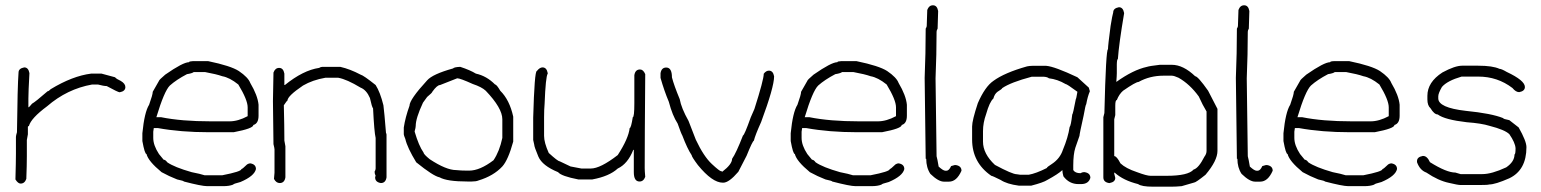

<svg xmlns="http://www.w3.org/2000/svg" viewBox="-20 -703 5802 723"><path d="M71.3 -449.2Q86.9 -449.2 90.8 -427.7Q86.9 -356 86.9 -332V-298.8Q89.8 -298.8 100.6 -312.5Q113.8 -319.8 159.2 -359.4Q163.6 -359.4 170.9 -367.2Q252.9 -417 323.2 -425.8H362.3L413.1 -412.1Q418.9 -405.3 434.6 -398.4Q452.1 -388.2 452.1 -375Q452.1 -359.4 430.7 -355.5Q424.8 -355.5 381.8 -378.9Q370.6 -378.9 348.6 -384.8H327.1Q232.9 -368.2 157.2 -302.7Q96.7 -257.8 88.9 -228.5Q85 -228 85 -224.6V-197.3Q85 -194.8 81.1 -175.8V-115.2Q81.1 -80.6 79.1 -29.3Q72.8 -11.7 57.6 -11.7Q47.9 -11.7 38.1 -27.3Q40 -94.7 40 -125V-187.5Q40 -192.4 43.9 -205.1Q45.9 -377.9 49.8 -429.7Q49.8 -445.3 71.3 -449.2Z M705.6 -472.7H764.2Q849.1 -455.1 879.4 -435.5Q914.6 -411.6 922.4 -390.6Q950.2 -343.8 953.6 -308.6V-267.6Q953.6 -237.8 934.1 -232.4Q934.1 -219.2 859.9 -205.1H766.1Q660.6 -205.1 574.7 -220.7H559.1L557.1 -207V-183.6Q557.1 -155.8 578.6 -123L596.2 -101.6Q603 -101.6 609.9 -91.8Q636.7 -73.2 701.7 -54.7Q734.4 -48.3 750.5 -43H816.9Q889.2 -57.1 889.2 -66.4Q892.6 -66.4 910.6 -84Q917 -87.9 922.4 -87.9Q943.8 -84.5 943.8 -66.4Q938 -40 885.3 -17.6Q857.9 -10.7 857.9 -7.8Q843.3 -2 820.8 -2H760.3Q739.3 -2 672.4 -19.5Q672.4 -22 647 -27.3Q616.7 -39.1 588.4 -54.7Q538.1 -96.2 531.7 -123Q524.9 -123 516.1 -171.9V-201.2Q523.9 -280.8 541.5 -308.6Q555.2 -346.7 555.2 -357.4L578.6 -398.4Q578.6 -401.9 602.1 -421.9Q669.4 -468.8 691.9 -468.8Q691.9 -472.2 705.6 -472.7ZM568.8 -261.7H586.4Q663.1 -246.1 773.9 -246.1H844.2Q876.5 -246.1 912.6 -265.6V-298.8Q912.6 -326.7 877.4 -384.8Q844.7 -411.1 816.9 -416Q794.9 -423.8 752.4 -431.6H709.5Q703.6 -426.8 684.1 -423.8Q644 -402.8 619.6 -380.9Q598.6 -360.4 568.8 -261.7Z M1193.4 -451.2H1261.7Q1298.3 -442.9 1337.9 -421.9Q1348.6 -419.4 1394.5 -382.8Q1411.6 -356 1423.8 -306.6Q1427.2 -281.2 1433.6 -201.2Q1435.5 -201.2 1435.5 -195.3V-35.2Q1432.1 -13.7 1414.1 -13.7Q1392.6 -17.1 1392.6 -35.2Q1392.6 -37.1 1394.5 -41Q1390.6 -48.3 1390.6 -56.6Q1394.5 -63 1394.5 -68.4V-183.6Q1389.2 -205.6 1384.8 -294.9Q1380.4 -299.8 1373 -334Q1359.9 -364.3 1337.9 -373Q1286.1 -404.3 1253.9 -410.2H1205.1Q1157.2 -401.9 1121.1 -380.9Q1062.5 -341.3 1062.5 -324.2Q1060.5 -324.2 1048.8 -306.6Q1050.8 -225.6 1050.8 -181.6V-173.8Q1050.8 -171.4 1054.7 -152.3V-35.2Q1051.3 -13.7 1033.2 -13.7Q1020 -13.7 1011.7 -29.3L1013.7 -52.7V-140.6Q1013.7 -144.5 1009.8 -160.2Q1009.8 -204.6 1007.8 -322.3Q1009.8 -399.9 1009.8 -429.7Q1016.1 -447.3 1031.2 -447.3Q1046.9 -447.3 1050.8 -425.8V-382.8H1052.7Q1121.6 -438.5 1181.6 -447.3Q1188 -451.2 1193.4 -451.2Z M1711.4 -451.2H1713.4Q1750.5 -439 1772 -425.8Q1812.5 -417 1844.2 -384.8Q1850.1 -384.8 1863.8 -361.3Q1898.9 -326.7 1912.6 -263.7V-169.9Q1893.6 -100.6 1871.6 -76.2Q1838.4 -40.5 1781.7 -23.4Q1772.9 -19.5 1756.3 -19.5H1740.7Q1663.1 -19.5 1635.3 -35.2Q1611.3 -40 1547.4 -91.8Q1513.7 -147 1506.3 -179.7Q1500.5 -193.8 1500.5 -197.3V-222.7Q1506.3 -261.2 1522 -304.7Q1522 -328.1 1588.4 -400.4Q1608.9 -423.8 1686 -445.3Q1689.9 -450.2 1711.4 -451.2ZM1541.5 -209V-207Q1557.1 -153.8 1574.7 -128.9Q1575.2 -122.1 1598.1 -103.5Q1660.2 -62.5 1697.8 -62.5Q1716.3 -60.5 1738.8 -60.5H1746.6Q1787.1 -60.5 1838.4 -99.6Q1860.8 -132.8 1871.6 -183.6V-253.9Q1871.6 -295.9 1809.1 -361.3Q1793.9 -375.5 1760.3 -386.7Q1712.9 -408.2 1701.7 -408.2L1637.2 -382.8Q1626 -382.8 1607.9 -357.4Q1607.9 -354 1588.4 -337.9L1572.8 -316.4Q1545.4 -257.8 1545.4 -228.5Q1545.4 -222.7 1541.5 -209Z M2022.9 -449.2Q2038.6 -449.2 2042.5 -427.7V-425.8Q2034.7 -414.1 2030.8 -312.5Q2028.8 -290.5 2028.8 -261.7V-191.4Q2028.8 -166 2046.4 -127Q2080.6 -95.7 2087.4 -95.7L2128.4 -76.2L2169.4 -68.4H2204.6Q2240.7 -68.4 2306.2 -119.1Q2346.7 -181.6 2351.1 -220.7Q2356.4 -220.7 2362.8 -261.7Q2368.7 -261.7 2368.7 -314.5V-419.9Q2372.1 -441.4 2390.1 -441.4Q2402.3 -441.4 2409.7 -423.8Q2407.7 -175.8 2407.7 -70.3Q2407.7 -60.1 2409.7 -37.1Q2403.3 -19.5 2388.2 -19.5Q2366.7 -19.5 2366.7 -54.7V-138.7H2364.7Q2343.8 -85.9 2306.2 -68.4Q2274.4 -39.1 2210.4 -27.3H2157.7Q2093.8 -39.6 2081.5 -54.7Q2022 -79.1 2007.3 -113.3Q1991.7 -150.4 1991.7 -158.2L1987.8 -175.8V-259.8Q1992.7 -435.5 2001.5 -435.5Q2012.2 -449.2 2022.9 -449.2Z M2488.8 -448.7Q2510.3 -448.7 2510.3 -411.6Q2518.1 -381.3 2539.6 -329.6Q2545.4 -296.4 2572.8 -247.6L2600.1 -177.2Q2629.9 -113.8 2660.6 -85.4Q2689.9 -58.1 2695.8 -58.1Q2699.7 -58.1 2699.7 -56.2Q2736.8 -84.5 2736.8 -105Q2752 -126.5 2777.8 -192.9Q2782.7 -192.9 2807.1 -261.2L2820.8 -292.5Q2856 -402.8 2856 -425.3Q2864.7 -437 2875.5 -437Q2891.1 -437 2895 -415.5Q2895 -375 2846.2 -243.7Q2823.7 -193.8 2818.8 -173.3Q2813.5 -171.4 2791.5 -116.7L2760.3 -56.2Q2725.1 -15.1 2703.6 -15.1H2701.7Q2662.1 -15.1 2607.9 -81.5Q2584.5 -112.8 2584.5 -118.7Q2568.4 -142.6 2549.3 -192.9Q2545.4 -198.7 2531.7 -237.8Q2512.2 -267.6 2498.5 -319.8Q2481 -361.3 2467.3 -409.7V-427.2Q2470.7 -448.7 2488.8 -448.7Z M3147 -472.7H3205.6Q3290.5 -455.1 3320.8 -435.5Q3356 -411.6 3363.8 -390.6Q3391.6 -343.8 3395 -308.6V-267.6Q3395 -237.8 3375.5 -232.4Q3375.5 -219.2 3301.3 -205.1H3207.5Q3102.1 -205.1 3016.1 -220.7H3000.5L2998.5 -207V-183.6Q2998.5 -155.8 3020 -123L3037.6 -101.6Q3044.4 -101.6 3051.3 -91.8Q3078.1 -73.2 3143.1 -54.7Q3175.8 -48.3 3191.9 -43H3258.3Q3330.6 -57.1 3330.6 -66.4Q3334 -66.4 3352.1 -84Q3358.4 -87.9 3363.8 -87.9Q3385.3 -84.5 3385.3 -66.4Q3379.4 -40 3326.7 -17.6Q3299.3 -10.7 3299.3 -7.8Q3284.7 -2 3262.2 -2H3201.7Q3180.7 -2 3113.8 -19.5Q3113.8 -22 3088.4 -27.3Q3058.1 -39.1 3029.8 -54.7Q2979.5 -96.2 2973.1 -123Q2966.3 -123 2957.5 -171.9V-201.2Q2965.3 -280.8 2982.9 -308.6Q2996.6 -346.7 2996.6 -357.4L3020 -398.4Q3020 -401.9 3043.5 -421.9Q3110.8 -468.8 3133.3 -468.8Q3133.3 -472.2 3147 -472.7ZM3010.3 -261.7H3027.8Q3104.5 -246.1 3215.3 -246.1H3285.6Q3317.9 -246.1 3354 -265.6V-298.8Q3354 -326.7 3318.8 -384.8Q3286.1 -411.1 3258.3 -416Q3236.3 -423.8 3193.8 -431.6H3150.9Q3145 -426.8 3125.5 -423.8Q3085.4 -402.8 3061 -380.9Q3040 -360.4 3010.3 -261.7Z M3493.2 -683.1Q3508.8 -683.1 3512.7 -661.6Q3512.7 -645 3510.7 -595.2Q3506.8 -588.9 3506.8 -583.5Q3506.8 -499 3502.9 -407.7L3506.8 -114.7Q3509.8 -105 3514.6 -75.7Q3531.7 -60.1 3540 -60.1H3543.9Q3553.7 -60.1 3561.5 -77.6L3575.2 -81.5H3579.1Q3600.6 -78.1 3600.6 -60.1Q3582.5 -19 3553.7 -19H3534.2Q3513.7 -19 3483.4 -48.3Q3467.8 -71.8 3467.8 -105H3465.8L3461.9 -409.7Q3465.8 -501.5 3465.8 -595.2Q3469.7 -601.6 3469.7 -605Q3471.7 -652.3 3471.7 -665.5Q3478 -683.1 3493.2 -683.1Z M3867.2 -455.1H3919.9Q3951.2 -452.6 4037.1 -412.1L4080.1 -373L4084 -359.4Q4075.7 -340.3 4070.3 -310.5Q4067.9 -309.6 4060.5 -267.6Q4044.9 -198.2 4044.9 -191.4L4029.3 -146.5Q4021.5 -122.1 4021.5 -80.1V-62.5Q4028.8 -50.8 4048.8 -50.8Q4055.2 -54.7 4060.5 -54.7H4064.5Q4085.9 -51.3 4085.9 -33.2Q4079.1 -9.8 4050.8 -9.8H4041Q4006.3 -9.8 3984.4 -39.1Q3980.5 -52.7 3980.5 -62.5Q3964.4 -47.4 3923.8 -25.4Q3908.7 -15.6 3863.3 -3.9H3816.4Q3771.5 -9.8 3748 -25.4Q3716.8 -41 3712.9 -41Q3640.6 -90.8 3640.6 -177.7V-226.6Q3640.6 -249.5 3662.1 -314.5Q3689 -376.5 3720.7 -398.4Q3762.7 -429.2 3847.7 -453.1Q3857.9 -455.1 3867.2 -455.1ZM3681.6 -169.9Q3681.6 -124 3726.6 -82Q3792 -46.9 3808.6 -46.9L3822.3 -44.9H3853.5Q3881.3 -49.8 3921.9 -70.3Q3921.9 -73.7 3941.4 -85.9Q3971.7 -106 3982.4 -138.7Q4002 -185.5 4007.8 -224.6Q4012.7 -229.5 4017.6 -271.5Q4020.5 -273.4 4031.2 -330.1Q4032.7 -330.1 4037.1 -357.4Q3997.6 -386.7 3992.2 -386.7Q3962.4 -404.3 3929.7 -408.2Q3924.3 -413.1 3910.2 -414.1H3865.2Q3786.1 -393.1 3753.9 -371.1Q3753.9 -368.2 3736.3 -357.4Q3725.1 -349.1 3720.7 -332Q3706.5 -319.8 3693.4 -273.4Q3681.6 -240.7 3681.6 -209Z M4193.4 -675.8Q4209 -675.8 4212.9 -654.3V-652.3Q4193.4 -537.6 4189.5 -480.5Q4186 -480.5 4185.5 -460.9V-427.7Q4185.5 -417.5 4183.6 -394.5Q4247.1 -439.9 4298.8 -451.2Q4309.1 -454.6 4347.7 -459H4392.6Q4435.5 -459 4480.5 -416Q4490.7 -416 4529.3 -361.3L4564.5 -293V-134.8Q4564.5 -98.1 4519.5 -44.9Q4482.9 -15.6 4476.6 -15.6L4429.7 -2Q4408.2 0 4390.6 0H4322.3Q4278.8 0 4265.6 -9.8Q4210.4 -23.4 4177.7 -52.7H4175.8V-48.8Q4175.8 -46.9 4179.7 -33.2Q4179.7 -17.6 4158.2 -13.7H4156.2Q4134.8 -17.1 4134.8 -35.2V-261.7Q4134.8 -263.7 4138.7 -277.3Q4144.5 -517.6 4152.3 -517.6Q4152.3 -532.2 4162.1 -605.5Q4168.5 -645 4171.9 -656.2Q4171.9 -671.9 4193.4 -675.8ZM4179.7 -304.7V-269.5Q4175.8 -255.9 4175.8 -253.9V-115.2Q4185.1 -115.2 4199.2 -87.9Q4219.2 -68.8 4261.7 -54.7Q4298.3 -41 4312.5 -41H4373Q4454.6 -41 4474.6 -64.5Q4493.2 -69.3 4515.6 -113.3Q4523.4 -123.5 4523.4 -134.8V-283.2Q4508.8 -307.1 4494.1 -339.8Q4460.4 -386.2 4418 -410.2Q4400.9 -418 4392.6 -418H4361.3Q4309.6 -418 4267.6 -394.5Q4256.8 -394.5 4209 -361.3Q4194.3 -348.6 4185.5 -326.2Q4179.7 -326.2 4179.7 -304.7Z M4665 -683.1Q4680.7 -683.1 4684.6 -661.6Q4684.6 -645 4682.6 -595.2Q4678.7 -588.9 4678.7 -583.5Q4678.7 -499 4674.8 -407.7L4678.7 -114.7Q4681.6 -105 4686.5 -75.7Q4703.6 -60.1 4711.9 -60.1H4715.8Q4725.6 -60.1 4733.4 -77.6L4747.1 -81.5H4751Q4772.5 -78.1 4772.5 -60.1Q4754.4 -19 4725.6 -19H4706.1Q4685.5 -19 4655.3 -48.3Q4639.6 -71.8 4639.6 -105H4637.7L4633.8 -409.7Q4637.7 -501.5 4637.7 -595.2Q4641.6 -601.6 4641.6 -605Q4643.6 -652.3 4643.6 -665.5Q4649.9 -683.1 4665 -683.1Z M5002.4 -472.7H5061Q5146 -455.1 5176.3 -435.5Q5211.4 -411.6 5219.2 -390.6Q5247.1 -343.8 5250.5 -308.6V-267.6Q5250.5 -237.8 5231 -232.4Q5231 -219.2 5156.7 -205.1H5063Q4957.5 -205.1 4871.6 -220.7H4856L4854 -207V-183.6Q4854 -155.8 4875.5 -123L4893.1 -101.6Q4899.9 -101.6 4906.7 -91.8Q4933.6 -73.2 4998.5 -54.7Q5031.2 -48.3 5047.4 -43H5113.8Q5186 -57.1 5186 -66.4Q5189.5 -66.4 5207.5 -84Q5213.9 -87.9 5219.2 -87.9Q5240.7 -84.5 5240.7 -66.4Q5234.9 -40 5182.1 -17.6Q5154.8 -10.7 5154.8 -7.8Q5140.1 -2 5117.7 -2H5057.1Q5036.1 -2 4969.2 -19.5Q4969.2 -22 4943.8 -27.3Q4913.6 -39.1 4885.3 -54.7Q4835 -96.2 4828.6 -123Q4821.8 -123 4813 -171.9V-201.2Q4820.8 -280.8 4838.4 -308.6Q4852.1 -346.7 4852.1 -357.4L4875.5 -398.4Q4875.5 -401.9 4898.9 -421.9Q4966.3 -468.8 4988.8 -468.8Q4988.8 -472.2 5002.4 -472.7ZM4865.7 -261.7H4883.3Q4960 -246.1 5070.8 -246.1H5141.1Q5173.3 -246.1 5209.5 -265.6V-298.8Q5209.5 -326.7 5174.3 -384.8Q5141.6 -411.1 5113.8 -416Q5091.8 -423.8 5049.3 -431.6H5006.3Q5000.5 -426.8 4981 -423.8Q4940.9 -402.8 4916.5 -380.9Q4895.5 -360.4 4865.7 -261.7Z M5485.8 -455.6H5546.4Q5600.6 -455.6 5626.5 -443.8Q5633.8 -443.8 5653.8 -432.1Q5722.2 -399.9 5722.2 -375.5Q5722.2 -359.9 5700.7 -356Q5688 -356 5675.3 -371.6Q5619.1 -414.6 5546.4 -414.6H5483.9Q5429.7 -398.9 5409.7 -375.5Q5396 -351.6 5396 -340.3V-332.5Q5396 -297.4 5499.5 -285.6Q5596.7 -275.9 5640.1 -258.3Q5640.1 -254.9 5663.6 -250.5L5698.7 -223.1Q5728 -171.4 5728 -148.9Q5728 -62.5 5663.6 -31.7Q5610.4 -8.3 5587.4 -8.3Q5583 -6.3 5552.2 -6.3H5480Q5469.7 -6.3 5437 -14.2Q5396.5 -22.5 5351.1 -53.2Q5326.7 -62 5315.9 -92.3V-96.2Q5315.9 -111.8 5337.4 -115.7H5339.4Q5354 -115.7 5364.7 -92.3Q5427.2 -53.2 5460.4 -53.2L5480 -47.4H5562Q5597.2 -47.4 5651.9 -72.8Q5683.1 -94.2 5683.1 -121.6Q5687 -121.6 5687 -145Q5685.5 -166 5663.6 -197.8Q5646.5 -214.4 5589.4 -229Q5558.1 -238.8 5503.4 -242.7Q5419.9 -252.4 5394 -272Q5380.9 -272 5366.7 -295.4Q5355 -305.7 5355 -328.6V-342.3Q5355 -393.6 5411.6 -430.2Q5458.5 -455.6 5485.8 -455.6Z"/></svg>

Font: CEF Fonts CJK
Style: Regular
Weight: 400
Designer: PartyBoss (派对大魔王)
Version: Release 2.25